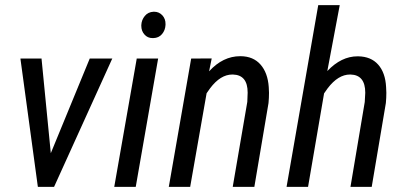

<svg xmlns="http://www.w3.org/2000/svg" viewBox="-20 -731 1556 751"><path d="M142.6 -500 178.7 -131.8 330.6 -501 331.1 -502H332H416.5H419.4L418 -499.5L191.9 -1L191.4 0H189.9H129.9H128.4L127.9 -1.5L60.1 -500V-502H62H141.1H142.6Z M544.9 -596.2Q532.7 -609.9 532.7 -629.9Q532.7 -631.3 532.7 -632.8Q533.7 -653.3 546.4 -668.5Q559.1 -684.1 580.6 -685.1Q582 -685.1 583 -685.1Q602.1 -685.1 615.2 -670.9Q627.9 -656.7 627.4 -636.7Q627.4 -635.3 627.4 -633.8Q626.5 -612.8 613.8 -597.7Q601.1 -582.5 579.6 -582Q578.1 -582 576.7 -582Q557.1 -582 544.9 -596.2ZM510.7 0H509.3H429.2H426.8L427.2 -2L514.6 -500.5V-502H516.1H596.7H598.6L598.1 -499.5L511.2 -1.5Z M947.3 -332.5 948.7 -368.7Q948.7 -438 891.1 -439.5Q890.1 -439.5 888.7 -439.5Q842.3 -439.5 801.8 -385.7L788.1 -366.2L724.1 -1.5V0H722.7H642.1H640.1L640.6 -2L727.5 -500.5L728 -502H729.5L805.7 -502.4H808.1L807.6 -500L797.9 -452.1Q852.1 -511.2 919.4 -511.2Q920.4 -511.2 921.4 -511.2Q970.7 -510.7 999 -478.5Q1027.3 -446.3 1031.2 -390.6Q1031.7 -378.9 1032.2 -367.7Q1032.2 -347.7 1030.3 -328.1L975.1 -1.5V0H973.6H892.6H890.6V-2Z M1406.7 -332 1408.7 -368.2Q1408.7 -438 1351.1 -439.5Q1350.1 -439.5 1349.1 -439.5Q1302.7 -439.5 1261.7 -385.7L1247.6 -365.7L1185.1 -1V0H1184.1H1102.5H1101.1V-1.5L1224.6 -710L1225.1 -710.9H1226.1H1307.1H1308.6V-709.5L1260.3 -453.1Q1314.9 -510.7 1378.4 -510.7Q1379.9 -510.7 1381.3 -510.7Q1431.2 -509.8 1459 -478.5Q1487.3 -446.8 1490.2 -390.6Q1490.7 -379.4 1491.2 -368.2Q1491.2 -348.1 1489.3 -328.1L1434.1 -1V0H1433.1H1352.5H1350.6L1351.1 -1.5Z"/></svg>

Font: MAUL Condensed Italic
Style: Condenced Regular Italic
Weight: 400
Italic angle: -12°
Designer: MAUL
Version: Version 1.0; 2020; ttfautohint (v1.8.3)